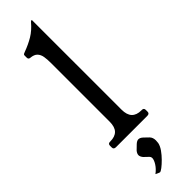

<svg xmlns="http://www.w3.org/2000/svg" viewBox="-320 -689 904 904"><g transform="rotate(-45 132.0 -237.0)"><path d="M238.5 -38Q251.5 -38 251.5 -25V-13Q251.5 0 236.5 0H28Q13 0 13 -13V-25Q13 -38 26 -38H28Q60 -38 76 -54.5Q92 -71 92 -106V-496Q92 -521 89 -539.2Q86 -557.5 75 -569.2Q64 -581 40 -583Q29 -584 29 -595V-610Q29 -615 32.8 -617.1Q36.5 -619.2 42 -621Q77.5 -634 106.9 -651.5Q136.2 -669 162 -699.8Q165.8 -704 168.5 -704H169.5Q171.5 -704 171.5 -702.8V-107Q171.5 -72 187.5 -55Q203.5 -38 235.5 -38ZM173 79.8Q183.8 91.3 183.8 110.2Q183.8 114.2 183.2 118.1Q182.8 122 182.5 127Q179.2 143 166.7 160.9Q154.1 178.7 138.3 194.5Q122.6 210.3 109.5 220.3Q96.3 230.2 91.1 230.2Q89 230.2 85.3 228.2Q81.5 226.1 69.8 221Q89.8 206 101.4 187.6Q113 169.2 113 156.6Q113 149.2 107.8 144L85.7 122.9Q76.2 111.2 76.2 101.8Q76.2 91.3 85.8 79.8L107.8 58.5Q119.4 48 128.9 48Q139.5 48 151 58.6Z"/></g></svg>

Font: Young Serif Light
Style: Regular
Weight: 300
Designer: Bastien Sozeau
Foundry: NBR — Bastien Sozeau
Version: Version 5.001